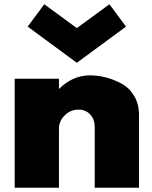

<svg xmlns="http://www.w3.org/2000/svg" viewBox="-20 -882 713 902"><path d="M49 -512H257V-464Q321 -528 403 -528Q438 -528 474.5 -519Q511 -510 548.5 -490.5Q586 -471 609.5 -432.5Q633 -394 633 -342V0H425V-286Q425 -321 404 -344Q383 -367 349 -367Q311 -367 284 -340Q257 -313 257 -278V0H49ZM341 -587 110 -757 188 -862 341 -750 494 -862 572 -757Z"/></svg>

Font: Spartan MB
Style: Regular
Weight: 900
Designer: Matt Bailey
Foundry: Matt Bailey
Version: Version 001.001